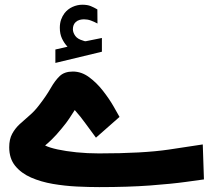

<svg xmlns="http://www.w3.org/2000/svg" viewBox="-20 -784 892 804"><path d="M262.7 -588.4Q248.5 -603.5 239.5 -622.8Q230.5 -642.1 230.5 -667.5Q230.5 -686.5 235.8 -701.7Q241.2 -716.8 250 -728.5Q263.7 -746.1 283.7 -755.1Q303.7 -764.2 324.7 -764.2Q346.2 -764.2 359.9 -758.5Q373.5 -752.9 387.7 -744.6L388.2 -685.5Q373.5 -693.4 360.1 -698.2Q346.7 -703.1 331.5 -703.1Q322.8 -703.1 313.5 -700.7Q304.2 -698.2 296.9 -691.4Q285.2 -680.7 285.2 -661.1Q285.6 -647 295.4 -633.5Q305.2 -620.1 328.1 -613.8Q330.6 -612.8 332.8 -612.1Q335 -611.3 337.4 -611.3Q339.4 -611.3 341.3 -611.8L406.7 -625V-567.4L211.9 -520.5V-576.7ZM381.8 -207.5Q360.4 -235.8 339.1 -265.6Q317.9 -295.4 293 -323.2Q280.8 -304.2 269.8 -287.4Q258.8 -270.5 238.8 -246.6Q214.4 -216.8 196.8 -200Q179.2 -183.1 168.9 -174.8Q186 -166 220.5 -158.4Q254.9 -150.9 300.3 -146.2Q345.7 -141.6 394.5 -141.6Q578.1 -141.6 687.3 -157.7Q796.4 -173.8 829.1 -179.2L834 -32.7Q815.4 -30.3 757.8 -22.2Q700.2 -14.2 608.6 -7.3Q517.1 -0.5 395.5 -0.5Q352.5 -0.5 302 -2.9Q251.5 -5.4 201.4 -13.9Q151.4 -22.5 110.1 -40.5Q68.8 -58.6 43.7 -89.4Q18.6 -120.1 18.6 -167.5Q18.6 -200.7 30.8 -223.4Q43 -246.1 62.5 -264.2Q82 -282.2 103.5 -300.5Q125 -318.8 143.1 -342.8Q173.8 -382.3 192.1 -414.6Q210.4 -446.8 230.2 -465.6Q250 -484.4 285.2 -484.4Q321.3 -484.4 353.3 -460.7Q385.3 -437 411.1 -403.8Q437 -370.6 454.8 -339.8Q472.7 -309.1 480.5 -294.4Z"/></svg>

Font: Vazir Black WOL-UI
Style: Black-WOL-UI
Weight: 900
Designer: Saber Rastikerdar
Foundry: Saber Rastikerdar
Version: Version 30.0.0